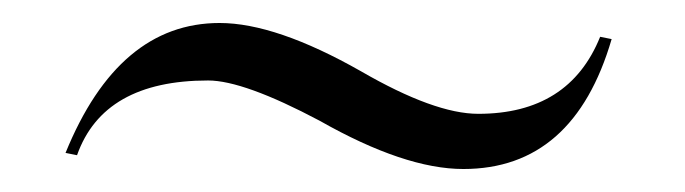

<svg xmlns="http://www.w3.org/2000/svg" viewBox="-20 -415 596 167"><path d="M502 -383 512 -381Q479 -268 383 -268Q332 -268 258 -310Q192 -345 161 -345Q70 -345 47 -280L37 -282Q83 -395 171 -395Q220 -395 294 -353Q358 -316 396 -316Q475 -316 502 -383Z"/></svg>

Font: Forum
Style: Regular
Weight: 400
Designer: Denis Masharov
Foundry: Denis Masharov
Version: Version 1.000